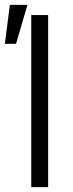

<svg xmlns="http://www.w3.org/2000/svg" viewBox="-22 -769 302 789"><path d="M175.8 0H106.4V-707H175.8ZM18.6 -749H90.8L43.9 -588.9H-2Z"/></svg>

Font: Pretendard Std Light
Style: Regular
Weight: 300
Designer: Base glyphs from Inter by Rasmus Andersson; Hangeul glyphs from Noto Sans CJK(Source Han Sans) by Jang Soo-young and Kan
Foundry: Kil Hyung-jin
Version: Version 1.309